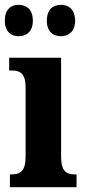

<svg xmlns="http://www.w3.org/2000/svg" viewBox="-30 -775 353 795"><path d="M223 -625C251 -625 281 -642 281 -689C281 -739 251 -755 223 -755C192 -755 164 -739 164 -689C164 -642 192 -625 223 -625ZM47 -625C77 -625 106 -642 106 -689C106 -739 77 -755 47 -755C18 -755 -10 -739 -10 -689C-10 -642 18 -625 47 -625ZM11 0H287V-53H278C245 -53 223 -67 223 -125V-536H8V-483H22C53 -483 76 -469 76 -415V-125C76 -68 54 -53 20 -53H11Z"/></svg>

Font: Noto Serif Bengali ExtraCondensed ExtraBold
Style: Regular
Weight: 800
Width: 2
Designer: Juan Bruce, Universal Thirst, Indian Type Foundry and the Monotype Design Team.
Foundry: Monotype Imaging Inc.
Version: Version 2.003